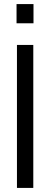

<svg xmlns="http://www.w3.org/2000/svg" viewBox="-20 -920 246 940"><path d="M63 0V-700H143V0ZM61 -806V-900H144V-806Z"/></svg>

Font: Pathway Gothic One
Style: Regular
Weight: 400
Version: Version 1.003; ttfautohint (v1.8.4.7-5d5b);gftools[0.9.26]